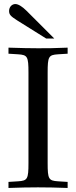

<svg xmlns="http://www.w3.org/2000/svg" viewBox="-20 -928 376 951"><path d="M216 -569C216 -648 221 -656 267 -659L315 -662V-692C242 -689 220 -689 168 -689C118 -689 94 -690 22 -692V-662L70 -659C116 -656 121 -648 121 -569V-120C121 -41 116 -33 70 -30L22 -27V3C81 1 116 0 168 0C220 0 256 1 315 3V-27L267 -30C221 -33 216 -41 216 -120ZM209 -737H249L111 -875C90 -896 70 -908 56 -908C39 -908 25 -893 25 -874C25 -856 32 -848 65 -827Z"/></svg>

Font: Asana Math
Style: Regular
Weight: 400
Version: Version 000.958